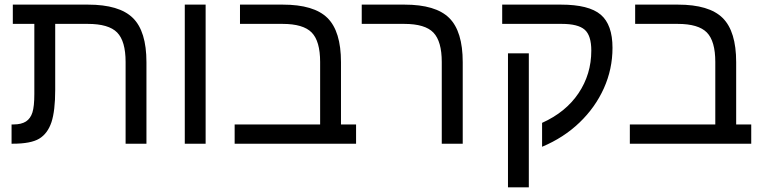

<svg xmlns="http://www.w3.org/2000/svg" viewBox="-20 -619 3311 827"><path d="M201.7 -92.8Q185.1 -43.5 148.9 -21.7Q112.8 0 35.2 0H29.8V-83H38.1Q71.8 -83 91.8 -95.7Q111.3 -108.4 119.6 -134.5Q127.9 -160.6 127.9 -213.9V-516.1H35.2V-599.1H358.9Q493.7 -599.1 552.2 -541.7Q610.8 -484.4 610.8 -351.1V0H521V-352.1Q521 -441.9 484.6 -479Q448.2 -516.1 357.9 -516.1H217.8V-231.9Q217.8 -142.1 201.7 -92.8Z M865.7 -599.1V0H775.9V-599.1Z M1513.7 -83V0H990.7V-83H1358.9V-352.1Q1358.9 -441.9 1322.5 -479Q1286.1 -516.1 1196.8 -516.1H1013.7V-599.1H1197.8Q1332.5 -599.1 1390.6 -541.5Q1448.7 -483.9 1448.7 -351.1V-83Z M1973.1 -351.1V0H1882.8V-352.1Q1882.8 -440.9 1846.9 -478.5Q1811 -516.1 1721.2 -516.1H1538.1V-599.1H1722.2Q1856.9 -599.1 1915 -541.5Q1973.1 -483.9 1973.1 -351.1Z M2618.2 -413.1Q2618.2 -321.3 2581.1 -238.8Q2543.9 -156.2 2476.1 -91.1Q2408.2 -25.9 2314.9 13.2V-89.8Q2417 -135.7 2471.9 -217.5Q2526.9 -299.3 2526.9 -400.9Q2526.9 -466.3 2498.3 -491.2Q2469.7 -516.1 2399.9 -516.1H2143.1V-599.1H2396Q2516.6 -599.1 2567.4 -555.9Q2618.2 -512.7 2618.2 -413.1ZM2257.8 -389.2V188H2168V-389.2Z M3215.8 -83V0H2692.9V-83H3061V-352.1Q3061 -441.9 3024.7 -479Q2988.3 -516.1 2898.9 -516.1H2715.8V-599.1H2899.9Q3034.7 -599.1 3092.8 -541.5Q3150.9 -483.9 3150.9 -351.1V-83Z"/></svg>

Font: Arimo Nerd Font
Style: Regular
Weight: 400
Designer: Steve Matteson
Foundry: Monotype Imaging Inc.
Version: Version 1.33;Nerd Fonts 3.2.1